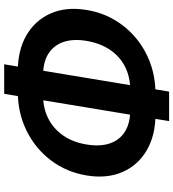

<svg xmlns="http://www.w3.org/2000/svg" viewBox="25 -828 839 930"><g transform="rotate(-90 445.0 -363.5)"><path d="M356.9 -30.3Q253.9 -30.3 181.4 -72.8Q108.9 -115.2 76.2 -190.4Q43.5 -265.6 59.6 -363.8Q75.7 -461.4 132.8 -536.9Q189.9 -612.3 276.4 -654.8Q362.8 -697.3 465.3 -697.3H564Q667.5 -697.3 739.7 -654.8Q812 -612.3 844.7 -537.4Q877.4 -462.4 861.3 -364.7Q849.6 -291 813.7 -229.7Q777.8 -168.5 723.6 -123.8Q669.4 -79.1 601.1 -54.7Q532.7 -30.3 455.6 -30.3ZM375.5 -152.8H474.1Q537.6 -152.8 587.2 -178.2Q636.7 -203.6 668.5 -251Q700.2 -298.3 711.4 -363.8Q722.2 -429.2 706.1 -476.3Q689.9 -523.4 649.4 -549.1Q608.9 -574.7 545.9 -574.7H446.8Q384.3 -574.7 334.7 -549.3Q285.2 -523.9 252.7 -476.8Q220.2 -429.7 209.5 -363.3Q198.7 -297.9 215.1 -250.7Q231.4 -203.6 272.2 -178.2Q313 -152.8 375.5 -152.8ZM322.8 35.6 455.1 -763.2H598.1L465.8 35.6Z"/></g></svg>

Font: Inter 16pt
Style: Bold Italic
Weight: 700
Italic angle: -9.3988°
Version: Version 4.001;git-66647c0bb